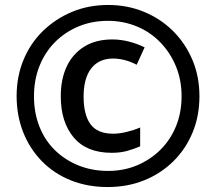

<svg xmlns="http://www.w3.org/2000/svg" viewBox="-20 -744 870 774"><path d="M430 -128Q329 -128 277 -190Q225 -252 225 -356Q225 -425 249 -476Q273 -527 319.5 -556Q366 -585 433 -585Q466 -585 499.5 -576.5Q533 -568 563 -553L531 -483Q506 -496 482 -502Q458 -508 436 -508Q379 -508 348 -468.5Q317 -429 317 -355Q317 -281 345 -243Q373 -205 436 -205Q461 -205 490 -212Q519 -219 545 -230V-154Q519 -143 492 -135.5Q465 -128 430 -128ZM414 10Q333 10 265.5 -17Q198 -44 149 -94Q100 -144 73.5 -211Q47 -278 47 -357Q47 -435 74.5 -502Q102 -569 152.5 -618.5Q203 -668 270 -696Q337 -724 416 -724Q493 -724 560 -696.5Q627 -669 677 -619.5Q727 -570 755.5 -503Q784 -436 784 -356Q784 -276 756 -209Q728 -142 678 -93Q628 -44 561 -17Q494 10 414 10ZM416 -55Q479 -55 532.5 -77.5Q586 -100 626.5 -140Q667 -180 689.5 -235Q712 -290 712 -356Q712 -421 689.5 -476Q667 -531 626.5 -573Q586 -615 531.5 -637.5Q477 -660 415 -660Q350 -660 295.5 -637Q241 -614 201 -573.5Q161 -533 139 -477.5Q117 -422 117 -356Q117 -289 139 -233.5Q161 -178 201.5 -138.5Q242 -99 296.5 -77Q351 -55 416 -55Z"/></svg>

Font: Noto Sans SemiCondensed
Style: Regular
Weight: 400
Width: 4
Version: Version 2.013